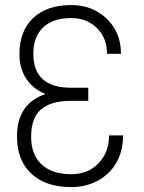

<svg xmlns="http://www.w3.org/2000/svg" viewBox="-20 -741 579 771"><path d="M334.5 -335.9H259.3Q183.1 -335 144 -301Q105 -267.1 105 -191.4Q105 -120.1 147 -80.8Q189 -41.5 266.1 -41.5Q334 -41.5 376 -85.7Q418 -129.9 418 -197.3H474.1Q474.1 -133.8 447 -87.2Q419.9 -40.5 372.1 -15.1Q324.2 10.3 266.1 10.3Q164.1 10.3 106.2 -43.2Q48.3 -96.7 48.3 -193.4Q48.3 -324.7 162.6 -363.3Q112.3 -383.8 85.2 -425Q58.1 -466.3 58.1 -523.4Q58.1 -616.2 113 -668.5Q168 -720.7 266.1 -720.7Q351.1 -720.7 408.4 -666Q465.8 -611.3 465.8 -524.9H409.7Q409.7 -589.4 368.7 -628.9Q327.6 -668.5 266.1 -668.5Q192.4 -668.5 153.1 -630.9Q113.8 -593.3 113.8 -525.4Q113.8 -388.7 265.1 -388.7H334.5Z"/></svg>

Font: Roboto Condensed Light
Style: Regular
Weight: 300
Designer: Google
Version: Version 2.134; 2016